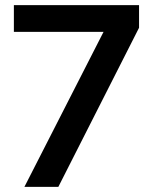

<svg xmlns="http://www.w3.org/2000/svg" viewBox="-20 -727 585 747"><path d="M415 -666 459 -603H34V-707H521V-619L207 0H75Z"/></svg>

Font: Asta Sans
Style: Bold
Weight: 700
Designer: 42dot
Version: Version 1.000